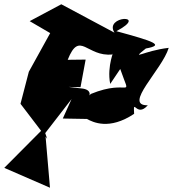

<svg xmlns="http://www.w3.org/2000/svg" viewBox="-47 -785 810 899"><path d="M247 -230 360 -228C388 -213 464 -174 581 -252C576 -332 591 -231 645 -292C527 -290 712 -458 743 -561C624 -547 561 -498 636 -558C726 -574 673 -591 498 -639C654 -721 438 -712 489 -632L240 -765L92 -686L188 -630L88 -449L49 -299L174 -135L157 -184L-27 1L187 94L165 -162L288 -321ZM516 -462C568 -310 563 -421 378 -345C293 -253 430 -354 342 -370L274 -378L330 -377L354 -506L270 -505C326 -646 359 -517 479 -530C492 -558 452 -478 469 -392Z"/></svg>

Font: Asimov Silicon
Style: Regular
Weight: 400
Designer: Google
Version: Version 2.000980; 2014